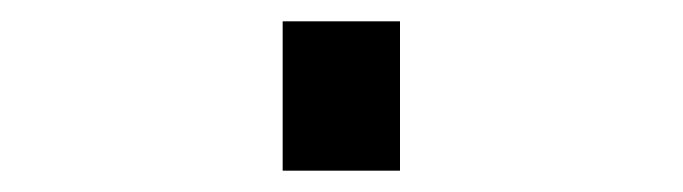

<svg xmlns="http://www.w3.org/2000/svg" viewBox="-20 60 640 180"><path d="M245 220V80H355V220Z"/></svg>

Font: Iosevka Curly Slab XBdEx
Style: Regular
Weight: 800
Width: 7
Monospace: yes
Designer: Belleve Invis
Foundry: Belleve Invis
Version: Version 11.0.0; ttfautohint (v1.8.3)